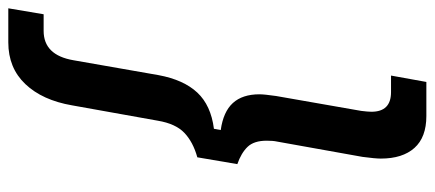

<svg xmlns="http://www.w3.org/2000/svg" viewBox="-394 -606 1022 451"><g transform="rotate(90 116.5 -381.0)"><path d="M-89 110 -75 27H-36Q21 27 33 -43L68 -243Q79 -302 109 -334Q139 -366 194 -373L197 -389Q154 -395 133.5 -417.5Q113 -440 113 -480Q113 -491 117 -519L152 -719Q154 -735 154 -743Q154 -789 108 -789H69L84 -872H164Q214 -872 239 -844Q264 -816 264 -765Q264 -752 260 -722L224 -521Q222 -512 222 -497Q222 -467 236.5 -452Q251 -437 277 -428L261 -334Q225 -324 203.5 -303.5Q182 -283 175 -241L139 -40Q127 30 89 70Q51 110 -9 110Z"/></g></svg>

Font: Open Sauce Sans SemiBold Italic
Style: Regular
Weight: 600
Italic angle: -10°
Designer: Alfredo Marco Pradil
Foundry: Creative Sauce Fz LLC
Version: Version 1.477